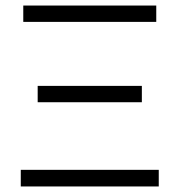

<svg xmlns="http://www.w3.org/2000/svg" viewBox="-20 -673 648 693"><path d="M55 -60H553V0H55ZM116 -363H492V-304H116ZM64 -653H544V-594H64Z"/></svg>

Font: LXGW Bright TC
Style: Regular
Weight: 400
Designer: Christian Thalmann (Catharsis Fonts)
Foundry: LXGW / Christian Thalmann (Catharsis Fonts) / Fontworks Inc.
Version: Version 5.501